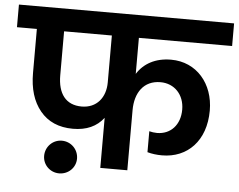

<svg xmlns="http://www.w3.org/2000/svg" viewBox="-75 -805 1135 913"><g transform="rotate(5 492.5 -348.5)"><path d="M-21 -740V-632H74V-422C74 -347 92 -287 129 -242C166 -197 218 -174 286 -174C351 -174 399 -196 432 -239V0H561V-287C561 -370 602 -431 682 -431C749 -431 796 -381 796 -310C796 -237 751 -189 686 -189C673 -189 661 -191 649 -194V-94C670 -88 694 -85 719 -85C840 -85 927 -172 927 -317C927 -445 845 -542 723 -542C648 -542 593 -511 561 -460V-632H1006V-740ZM432 -632V-408C432 -336 390 -283 318 -283C242 -283 204 -335 204 -422V-632ZM161 -34C161 9 196 43 239 43C283 43 318 9 318 -34C318 -78 283 -113 239 -113C196 -113 161 -78 161 -34Z"/></g></svg>

Font: Poppins SemiBold
Style: Regular
Weight: 600
Designer: Ninad Kale (Devanagari), Jonny Pinhorn (Latin)
Foundry: Indian Type Foundry
Version: 4.004